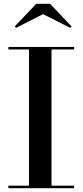

<svg xmlns="http://www.w3.org/2000/svg" viewBox="-20 -999 438 1019"><path d="M208.5 -924 65.5 -851.5 58.5 -859 172.5 -979H245.5L359.5 -859L352.5 -851.5ZM24.5 -13.5H134V-736.5H24.5V-750H373.5V-736.5H253.5V-13.5H373.5V0H24.5Z"/></svg>

Font: Bodoni* 16 Medium
Style: Regular
Weight: 500
Version: Version 2.2